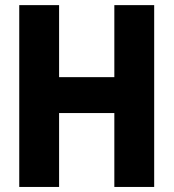

<svg xmlns="http://www.w3.org/2000/svg" viewBox="-20 -740 687 760"><path d="M56.2 0V-719.7H213.9V-434.6H432.6V-719.7H590.3V0H432.6V-292.5H213.9V0Z"/></svg>

Font: Reddit Sans Condensed ExtraBold
Style: Regular
Weight: 800
Designer: Stephen Hutchings
Foundry: Reddit
Version: Version 1.014